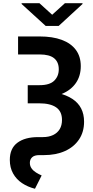

<svg xmlns="http://www.w3.org/2000/svg" viewBox="-20 -954 580 1193"><path d="M92.3 -727.5H226.1Q306.6 -727.5 363.8 -706.3Q420.9 -685.1 451.4 -644Q481.9 -603 481.9 -543Q481.9 -482.4 451.7 -438.5Q421.4 -394.5 364.7 -370.6Q308.1 -346.7 228.5 -346.7H152.3V-424.8H226.1Q288.6 -424.8 316.9 -452.6Q345.2 -480.5 345.2 -523.4Q345.2 -568.4 316.4 -592Q287.6 -615.7 226.1 -615.7H92.3ZM152.3 -387.7H225.6Q356.9 -387.2 429.7 -339.4Q502.4 -291.5 502.4 -197.8Q502.4 -133.8 470.9 -87.2Q439.5 -40.5 383.5 -15.4Q327.6 9.8 252.9 9.8H224.1Q193.8 9.8 179.7 23.2Q165.5 36.6 165.5 57.6Q165.5 77.6 176.3 92.5Q187 107.4 203.9 117.9Q220.7 128.4 238.8 136.2L197.3 218.8Q152.3 207.5 116.9 183.8Q81.5 160.2 61.3 123.8Q41 87.4 41 39.6Q41 -31.7 87.9 -66.9Q134.8 -102.1 216.8 -102.1H246.1Q283.2 -102.1 310.1 -115Q336.9 -127.9 351.1 -151.6Q365.2 -175.3 365.2 -208.5Q365.2 -261.7 328.9 -286.9Q292.5 -312 224.1 -312H152.3ZM225.1 -934.1 304.2 -862.3 383.3 -934.1H492.7V-929.2L344.7 -793H263.7L114.3 -929.2V-934.1Z"/></svg>

Font: Inter Cardless Display
Style: Bold
Weight: 700
Designer: Rasmus Andersson
Foundry: rsms
Version: Version 4.001;git-9221beed3